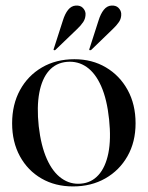

<svg xmlns="http://www.w3.org/2000/svg" viewBox="-20 -659 530 689"><path d="M247 -446.5Q310.5 -446.5 360 -417.2Q409.5 -388 438 -336.2Q466.5 -284.5 466.5 -216.5Q466.5 -149.5 437.5 -98.5Q408.5 -47.5 358 -18.8Q307.5 10 242 10Q178 10 128.8 -18.5Q79.5 -47 51.5 -98.2Q23.5 -149.5 23.5 -216.5Q23.5 -284 51.8 -335.8Q80 -387.5 130.5 -417Q181 -446.5 247 -446.5ZM270.5 0Q308 -3 333.2 -30.8Q358.5 -58.5 368.8 -109Q379 -159.5 371.5 -230.5Q364 -302.5 343.2 -349.5Q322.5 -396.5 291 -418.5Q259.5 -440.5 220 -437Q180.5 -433.5 155.5 -405Q130.5 -376.5 121 -326Q111.5 -275.5 119 -206Q127 -136 148 -88.8Q169 -41.5 200.8 -19Q232.5 3.5 270.5 0ZM205.5 -585Q213 -609.5 224.5 -623.8Q236 -638 252 -639Q268 -640 277 -631Q286 -622 287 -610.5Q287.5 -593.5 278.8 -580.2Q270 -567 256 -554L179.5 -480.5Q178 -479 176.2 -478.8Q174.5 -478.5 173.5 -479Q172 -480.5 172.2 -482Q172.5 -483.5 173.5 -485.5ZM333.5 -585Q341 -609.5 352.5 -623.8Q364 -638 379.5 -639Q396 -640 405 -631Q414 -622 415 -610.5Q416 -593.5 407 -580.2Q398 -567 384 -554L308 -480.5Q306 -479 304.2 -478.8Q302.5 -478.5 301.5 -479Q300 -480.5 300.2 -482Q300.5 -483.5 301.5 -485.5Z"/></svg>

Font: Fraunces 96pt
Style: Regular
Weight: 400
Version: Version 1.000;[b76b70a41]